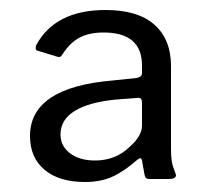

<svg xmlns="http://www.w3.org/2000/svg" viewBox="-20 -770 441 384"><path d="M322 -638V-473Q322 -457 323.5 -447.5Q325 -438 331 -423L332 -420Q332 -412 318 -412H280Q274 -412 272 -414Q270 -416 269 -421L264 -449Q263 -453 261 -453.5Q259 -454 254 -450Q228 -427 204.5 -416.5Q181 -406 150 -406Q98 -406 69 -430.5Q40 -455 40 -498Q40 -595 205 -609L253 -614Q264 -616 264 -624V-639Q264 -705 187 -705Q159 -705 139.5 -695Q120 -685 104 -660Q101 -654 93 -657L54 -669Q50 -670 52 -679Q90 -750 191 -750Q256 -750 289 -720.5Q322 -691 322 -638ZM170 -449Q211 -449 239 -476Q264 -498 264 -519V-564Q264 -570 262 -572.5Q260 -575 253 -574L213 -571Q159 -566 130 -548.5Q101 -531 101 -501Q101 -478 120 -463.5Q139 -449 170 -449Z"/></svg>

Font: n
Style: Regular
Weight: 400
Designer: Pablo Impallari, Rodrigo Fuenzalida
Foundry: Impallari Type
Version: Version 1.002; ttfautohint (v1.5)